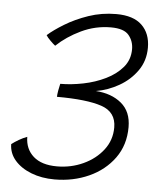

<svg xmlns="http://www.w3.org/2000/svg" viewBox="-50 -711 616 755"><g transform="rotate(5 258.0 -333.5)"><path d="M193 1.5Q142 1.5 101 -14.5Q60 -30.5 36 -58.2Q12 -86 11.5 -122Q23 -131 39.8 -140.8Q56.5 -150.5 72 -156Q72.5 -108 105 -79.2Q137.5 -50.5 198 -50.5Q253.5 -50.5 301.8 -72.8Q350 -95 379.8 -133.8Q409.5 -172.5 409.5 -222.5Q409.5 -283.5 351 -303.2Q292.5 -323 174.5 -323Q174.5 -331 177.2 -347Q180 -363 183 -375Q226 -375 273.2 -384.5Q320.5 -394 361 -413.8Q401.5 -433.5 427 -463.5Q452.5 -493.5 452.5 -535Q452.5 -567 433.2 -590.2Q414 -613.5 362.5 -613.5Q301 -613.5 245.5 -587Q190 -560.5 150 -522.5Q142 -528.5 129.8 -540.8Q117.5 -553 113 -561Q137 -582.5 177.5 -607.2Q218 -632 269.8 -649.8Q321.5 -667.5 379 -667.5Q446.5 -667.5 480.2 -635Q514 -602.5 514 -546.5Q514 -495 486.5 -455.8Q459 -416.5 415.8 -391.8Q372.5 -367 325 -359Q387 -355 426.2 -322.5Q465.5 -290 465.5 -228.5Q465.5 -158 428 -106.2Q390.5 -54.5 328.5 -26.5Q266.5 1.5 193 1.5Z"/></g></svg>

Font: Grandstander ExtraLight
Style: Italic
Weight: 200
Italic angle: -15°
Designer: Tyler Finck
Foundry: Etcetera Type Co
Version: Version 1.200; ttfautohint (v1.8.3)